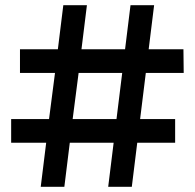

<svg xmlns="http://www.w3.org/2000/svg" viewBox="-20 -720 751 740"><path d="M520 -261 542 -439H688L687 -530H553L574 -700H483L462 -530H294L315 -700H224L203 -530H57V-439H192L169 -261H23V-170H158L137 0H228L249 -170H418L397 0H488L509 -170H655V-261ZM429 -261H260L283 -439H451Z"/></svg>

Font: Talent
Style: Bold
Weight: 600
Designer: Mike Powis
Version: Version 1.001;hotconv 1.0.109;makeotfexe 2.5.65596